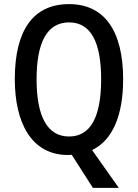

<svg xmlns="http://www.w3.org/2000/svg" viewBox="-20 -837 671 934"><path d="M579 -451C579 -687 488 -817 316 -817C140 -817 52 -688 52 -452C52 -244 130 -83 311 -83C317 -83 324 -84 329 -84L432 77H558L428 -107C527 -154 579 -275 579 -451ZM158 -451C158 -631 209 -728 316 -728C422 -728 472 -632 472 -451C472 -269 421 -173 316 -173C210 -173 158 -271 158 -451Z"/></svg>

Font: Noto Sans Kannada UI Condensed Medium
Style: Regular
Weight: 500
Width: 3
Designer: Jelle Bosma - Monotype Design Team
Foundry: Monotype Imaging Inc.
Version: Version 2.005